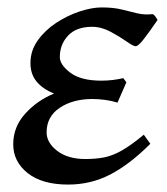

<svg xmlns="http://www.w3.org/2000/svg" viewBox="-20 -477 450 517"><path d="M404.3 -423.3Q382.3 -391.1 367.2 -371.8Q352.1 -352.5 345.2 -352.5Q338.9 -352.5 320.6 -365.5Q302.2 -378.4 277.6 -391.6Q252.9 -404.8 228 -404.8Q185.5 -404.8 163.3 -381.1Q141.1 -357.4 141.1 -323.2Q141.1 -302.7 169.4 -281.2Q197.8 -259.8 252.9 -259.8Q268.6 -259.8 284.2 -261.7Q299.8 -263.7 312 -266.6L320.3 -255.4L296.4 -200.7Q281.2 -205.6 262.9 -208Q244.6 -210.4 229 -210.4Q176.3 -210.4 140.9 -186.8Q105.5 -163.1 105.5 -120.6Q105.5 -92.8 134 -70.8Q162.6 -48.8 210 -48.8Q237.8 -48.8 260.5 -53.2Q283.2 -57.6 308.1 -71.8Q333 -85.9 367.2 -114.3L384.8 -89.8Q329.1 -34.2 276.9 -7.1Q224.6 20 163.6 20Q93.3 20 54.4 -11Q15.6 -42 15.6 -88.4Q15.6 -135.3 47.9 -170.9Q80.1 -206.5 125.5 -225.1Q95.2 -237.3 78.6 -257.3Q62 -277.3 62 -307.1Q62 -340.8 81.8 -368.4Q101.6 -396 131.8 -415.8Q162.1 -435.5 194.8 -446.3Q227.5 -457 253.9 -457Q285.6 -457 307.9 -451.4Q330.1 -445.8 349.4 -441.2Q368.7 -436.5 391.1 -439Q395.5 -437 398.4 -432.6Q401.4 -428.2 404.3 -423.3Z"/></svg>

Font: Gentium Book Plus
Style: Italic
Weight: 400
Italic angle: -8°
Designer: Victor Gaultney, Annie Olsen, Iska Routamaa, Becca Hirsbrunner
Foundry: SIL International
Version: Version 6.101